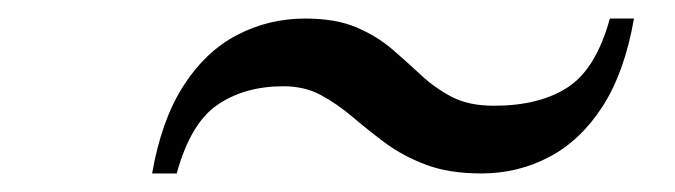

<svg xmlns="http://www.w3.org/2000/svg" viewBox="-20 -530 728 207"><path d="M499 -343Q464 -343 439 -352.5Q414 -362 395.2 -376Q376.5 -390 360 -404Q343.5 -418 326 -427.5Q308.5 -437 285.5 -437Q244 -437 214.8 -417.2Q185.5 -397.5 170.5 -343H144Q154 -400.5 177.8 -437.5Q201.5 -474.5 235.5 -492.2Q269.5 -510 309 -510Q342 -510 364.2 -500.5Q386.5 -491 402.8 -477Q419 -463 434 -449Q449 -435 467.2 -425.5Q485.5 -416 512.5 -416Q561.5 -416 592 -435.8Q622.5 -455.5 637.5 -510H663.5Q653.5 -452.5 629.8 -415.5Q606 -378.5 572.2 -360.8Q538.5 -343 499 -343Z"/></svg>

Font: Bodoni Moda 9pt
Style: Italic
Weight: 400
Italic angle: -13°
Designer: Owen Earl
Foundry: indestructible type
Version: Version 2.005